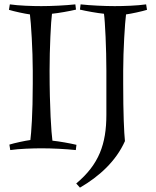

<svg xmlns="http://www.w3.org/2000/svg" viewBox="-20 -679 714 879"><path d="M218 -616C248 -619 299 -628 328 -635L325 -659C279 -654 215 -651 169 -651C129 -651 65 -653 25 -659L21 -634C43 -627 94 -616 117 -613C122 -576 130 -449 130 -355V-296C130 -158 123 -68 119 -38C96 -35 45 -24 23 -17L27 8C67 2 131 0 171 0C217 0 281 3 327 8L330 -16C301 -23 250 -32 220 -35C215 -72 207 -185 207 -355C207 -456 213 -582 218 -616ZM456 -616C461 -582 467 -456 467 -355V-154C467 -19 433 74 329 161L346 180C434 129 511 59 552 -33C548 -72 544 -158 544 -296V-355C544 -449 552 -576 557 -613C580 -616 631 -627 653 -634L649 -659C609 -653 545 -651 505 -651C459 -651 395 -654 349 -659L346 -635C375 -628 426 -619 456 -616Z"/></svg>

Font: Almendra
Style: Regular
Weight: 400
Designer: Ana Sanfelippo
Foundry: Ana Sanfelippo
Version: Version 1.003